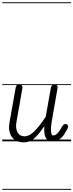

<svg xmlns="http://www.w3.org/2000/svg" viewBox="-25 -1250 649 1698"><path d="M187.5 9Q114 9 79.5 -39.5Q45 -88 59.5 -169.5L114 -476Q115 -482 119.5 -491.2Q124 -500.5 147.5 -500.5Q166.5 -500.5 170.8 -491Q175 -481.5 173.5 -473L120 -167.5Q111 -116 130 -80.2Q149 -44.5 192.5 -44.5Q234 -44.5 278 -88Q322 -131.5 379.5 -217.5L424.5 -472Q425.5 -477.5 430.8 -489Q436 -500.5 459 -500.5Q478.5 -500.5 482.2 -491.5Q486 -482.5 484.5 -474L433.5 -182Q430.5 -165.5 428 -143.5Q425.5 -121.5 425.8 -100.8Q426 -80 430.5 -66.2Q435 -52.5 446 -52.5Q463 -52.5 477.8 -65Q492.5 -77.5 509.5 -106.5L518 -120.5Q528.5 -138.5 536.2 -146Q544 -153.5 554 -153.5Q564 -153.5 570.5 -147Q577 -140.5 577 -127.5Q577 -120 567.8 -104Q558.5 -88 546.5 -68Q525 -33 498.5 -16.5Q472 0 435 0Q394 0 378 -35.2Q362 -70.5 367 -135Q313 -53.5 273 -22.2Q233 9 187.5 9ZM187.5 9Q114 9 79.5 -39.5Q45 -88 59.5 -169.5L114 -476Q115 -482 119.5 -491.2Q124 -500.5 147.5 -500.5Q166.5 -500.5 170.8 -491Q175 -481.5 173.5 -473L120 -167.5Q111 -116 130 -80.2Q149 -44.5 192.5 -44.5Q234 -44.5 278 -88Q322 -131.5 379.5 -217.5L424.5 -472Q425.5 -477.5 430.8 -489Q436 -500.5 459 -500.5Q478.5 -500.5 482.2 -491.5Q486 -482.5 484.5 -474L433.5 -182Q430.5 -165.5 428 -143.5Q425.5 -121.5 425.8 -100.8Q426 -80 430.5 -66.2Q435 -52.5 446 -52.5Q463 -52.5 477.8 -65Q492.5 -77.5 509.5 -106.5L518 -120.5Q528.5 -138.5 536.2 -146Q544 -153.5 554 -153.5Q564 -153.5 570.5 -147Q577 -140.5 577 -127.5Q577 -120 567.8 -104Q558.5 -88 546.5 -68Q525 -33 498.5 -16.5Q472 0 435 0Q394 0 378 -35.2Q362 -70.5 367 -135Q313 -53.5 273 -22.2Q233 9 187.5 9ZM-5 420.5H604V428.5H-5ZM-5 -16H604V0H-5ZM-5 -505.5H604V-497.5H-5ZM-5 -1230H604V-1222H-5Z"/></svg>

Font: Edu VIC WA NT Pre Guide
Style: Regular
Weight: 400
Designer: Tina and Corey Anderson, Eben Sorkin, Mirko Velimirovic
Foundry: Google for Education
Version: Version 1.000